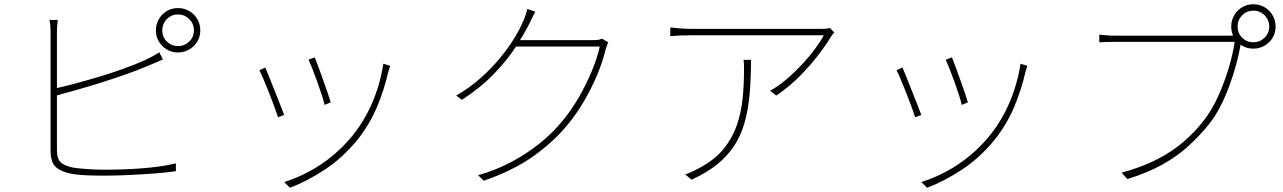

<svg xmlns="http://www.w3.org/2000/svg" viewBox="-20 -828 6040 904"><path d="M744 -685Q744 -654 765.5 -632.5Q787 -611 818 -611Q849 -611 871 -632.5Q893 -654 893 -685Q893 -716 871 -738Q849 -760 818 -760Q787 -760 765.5 -738Q744 -716 744 -685ZM714 -685Q714 -714 728 -738Q742 -762 765.5 -776Q789 -790 818 -790Q847 -790 871 -776Q895 -762 909 -738Q923 -714 923 -685Q923 -656 909 -632.5Q895 -609 871 -595Q847 -581 818 -581Q789 -581 765.5 -595Q742 -609 728 -632.5Q714 -656 714 -685ZM252 -734Q251 -721 249.5 -708.5Q248 -696 248 -676Q248 -665 248 -625Q248 -585 248 -528.5Q248 -472 248 -409Q248 -346 248 -287.5Q248 -229 248 -185.5Q248 -142 248 -124Q248 -80 266 -63.5Q284 -47 323 -39Q348 -35 390 -32Q432 -29 472 -29Q512 -29 557.5 -30.5Q603 -32 648.5 -35.5Q694 -39 735.5 -45Q777 -51 808 -59V-22Q769 -16 710.5 -11.5Q652 -7 589 -4Q526 -1 472 -1Q432 -1 391 -2.5Q350 -4 320 -9Q270 -18 244 -40.5Q218 -63 218 -120Q218 -140 218 -184.5Q218 -229 218 -288.5Q218 -348 218 -410.5Q218 -473 218 -529.5Q218 -586 218 -625.5Q218 -665 218 -676Q218 -689 217.5 -698.5Q217 -708 216 -717Q215 -726 213 -734ZM233 -410Q275 -419 329.5 -433.5Q384 -448 443 -465.5Q502 -483 559 -503.5Q616 -524 663 -545Q682 -554 699.5 -563.5Q717 -573 730 -582L747 -548Q733 -542 713.5 -533.5Q694 -525 674 -517Q625 -496 566 -475.5Q507 -455 446 -436Q385 -417 330 -401.5Q275 -386 233 -375Z M1462 -558Q1468 -544 1478.5 -515Q1489 -486 1501 -453Q1513 -420 1523 -390.5Q1533 -361 1537 -346L1508 -334Q1505 -350 1495.5 -379.5Q1486 -409 1474 -442.5Q1462 -476 1450.5 -504.5Q1439 -533 1433 -547ZM1817 -518Q1815 -512 1813 -505Q1811 -498 1809 -493Q1789 -404 1754 -322Q1719 -240 1663 -170Q1594 -85 1509.5 -29.5Q1425 26 1345 56L1318 29Q1379 10 1436.5 -21Q1494 -52 1545 -94Q1596 -136 1637 -186Q1674 -231 1704 -285.5Q1734 -340 1754.5 -401.5Q1775 -463 1785 -528ZM1229 -510Q1235 -497 1246.5 -468Q1258 -439 1272 -404Q1286 -369 1298.5 -337Q1311 -305 1318 -287L1289 -276Q1283 -295 1271 -327.5Q1259 -360 1245 -395.5Q1231 -431 1219 -459Q1207 -487 1201 -497Z M2844 -629Q2840 -622 2836.5 -610.5Q2833 -599 2831 -594Q2818 -538 2792 -476Q2766 -414 2730.5 -353Q2695 -292 2651 -239Q2586 -160 2492 -93Q2398 -26 2258 23L2231 -3Q2313 -26 2385 -64Q2457 -102 2518.5 -151Q2580 -200 2627 -257Q2671 -310 2706 -371Q2741 -432 2766.5 -493.5Q2792 -555 2804 -609H2400L2418 -639Q2429 -639 2465 -639Q2501 -639 2548.5 -639Q2596 -639 2643.5 -639Q2691 -639 2726 -639Q2761 -639 2770 -639Q2787 -639 2797 -640.5Q2807 -642 2814 -646ZM2500 -773Q2493 -760 2486 -745Q2479 -730 2473 -718Q2448 -668 2407.5 -606Q2367 -544 2305.5 -480Q2244 -416 2155 -358L2128 -378Q2192 -415 2244 -461.5Q2296 -508 2336 -557Q2376 -606 2403.5 -651.5Q2431 -697 2445 -732Q2449 -740 2454.5 -756.5Q2460 -773 2462 -786Z M3908 -675Q3904 -671 3900 -666Q3896 -661 3892 -655Q3876 -626 3839.5 -577.5Q3803 -529 3751.5 -475.5Q3700 -422 3635 -378L3606 -401Q3645 -422 3683.5 -455Q3722 -488 3756.5 -525Q3791 -562 3817.5 -598Q3844 -634 3859 -662Q3842 -662 3802 -662Q3762 -662 3708 -662Q3654 -662 3593 -662Q3532 -662 3472.5 -662Q3413 -662 3363 -662Q3313 -662 3280.5 -662Q3248 -662 3241 -662Q3216 -662 3187.5 -661Q3159 -660 3136 -658V-699Q3159 -696 3187.5 -694Q3216 -692 3241 -692Q3248 -692 3281 -692Q3314 -692 3364 -692Q3414 -692 3473.5 -692Q3533 -692 3593 -692Q3653 -692 3706.5 -692Q3760 -692 3798 -692Q3836 -692 3851 -692Q3856 -692 3862.5 -692.5Q3869 -693 3876 -694Q3883 -695 3888 -696ZM3516 -546Q3516 -458 3509.5 -385Q3503 -312 3486 -251.5Q3469 -191 3437.5 -142.5Q3406 -94 3356.5 -54Q3307 -14 3236 18L3206 -7Q3223 -12 3244.5 -22.5Q3266 -33 3280 -41Q3349 -79 3389.5 -130Q3430 -181 3450 -240.5Q3470 -300 3476.5 -364Q3483 -428 3483 -491Q3483 -504 3483 -517.5Q3483 -531 3481 -546Z M4462 -558Q4468 -544 4478.5 -515Q4489 -486 4501 -453Q4513 -420 4523 -390.5Q4533 -361 4537 -346L4508 -334Q4505 -350 4495.5 -379.5Q4486 -409 4474 -442.5Q4462 -476 4450.5 -504.5Q4439 -533 4433 -547ZM4817 -518Q4815 -512 4813 -505Q4811 -498 4809 -493Q4789 -404 4754 -322Q4719 -240 4663 -170Q4594 -85 4509.5 -29.5Q4425 26 4345 56L4318 29Q4379 10 4436.5 -21Q4494 -52 4545 -94Q4596 -136 4637 -186Q4674 -231 4704 -285.5Q4734 -340 4754.5 -401.5Q4775 -463 4785 -528ZM4229 -510Q4235 -497 4246.5 -468Q4258 -439 4272 -404Q4286 -369 4298.5 -337Q4311 -305 4318 -287L4289 -276Q4283 -295 4271 -327.5Q4259 -360 4245 -395.5Q4231 -431 4219 -459Q4207 -487 4201 -497Z M5807 -703Q5807 -672 5828.5 -650.5Q5850 -629 5881 -629Q5912 -629 5934 -650.5Q5956 -672 5956 -703Q5956 -734 5934 -756Q5912 -778 5881 -778Q5850 -778 5828.5 -756Q5807 -734 5807 -703ZM5777 -703Q5777 -732 5791 -756Q5805 -780 5828.5 -794Q5852 -808 5881 -808Q5910 -808 5934 -794Q5958 -780 5972 -756Q5986 -732 5986 -703Q5986 -674 5972 -650.5Q5958 -627 5934 -613Q5910 -599 5881 -599Q5852 -599 5828.5 -613Q5805 -627 5791 -650.5Q5777 -674 5777 -703ZM5829 -648Q5826 -641 5824.5 -636Q5823 -631 5821 -617Q5814 -575 5800.5 -525Q5787 -475 5768 -423.5Q5749 -372 5725 -325.5Q5701 -279 5673 -244Q5627 -187 5574 -139Q5521 -91 5451.5 -52.5Q5382 -14 5288 15L5261 -15Q5356 -41 5426.5 -77Q5497 -113 5551.5 -159.5Q5606 -206 5649 -262Q5687 -311 5716.5 -377Q5746 -443 5766 -510.5Q5786 -578 5793 -631Q5779 -631 5736 -631Q5693 -631 5633.5 -631Q5574 -631 5509 -631Q5444 -631 5385.5 -631Q5327 -631 5286.5 -631Q5246 -631 5236 -631Q5211 -631 5193 -630.5Q5175 -630 5156 -629V-665Q5169 -664 5181 -662.5Q5193 -661 5207 -660.5Q5221 -660 5237 -660Q5245 -660 5276.5 -660Q5308 -660 5354.5 -660Q5401 -660 5455 -660Q5509 -660 5562.5 -660Q5616 -660 5662 -660Q5708 -660 5739 -660Q5770 -660 5777 -660Q5785 -660 5791.5 -660.5Q5798 -661 5806 -663Z"/></svg>

Font: Noto Sans KR Thin
Style: Regular
Weight: 100
Designer: Ryoko NISHIZUKA 西塚涼子 (kana, bopomofo & ideographs); Paul D. Hunt (Latin, Greek & Cyrillic); Sandoll Communications 산돌커뮤니
Foundry: Adobe
Version: Version 2.004-H2;hotconv 1.0.118;makeotfexe 2.5.65603